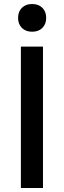

<svg xmlns="http://www.w3.org/2000/svg" viewBox="-20 -936 318 956"><path d="M194 -704V0H84V-704ZM140 -916Q172 -916 191 -897Q210 -878 210 -847Q210 -816 191 -797Q172 -778 140 -778Q108 -778 89 -797Q70 -816 70 -847Q70 -878 89 -897Q108 -916 140 -916Z"/></svg>

Font: Prodigy Sans Medium
Style: Regular
Weight: 500
Designer: Wei Huang
Foundry: Wei Huang
Version: Version 1.003; ttfautohint (v1.8.3)